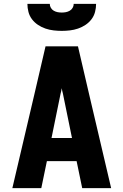

<svg xmlns="http://www.w3.org/2000/svg" viewBox="-20 -975 640 995"><path d="M44 0 159 -490 216 -735H384L441 -490L556 0H406L377 -140H223L194 0ZM353 -260 306 -490Q304 -497 302.5 -504Q301 -511 300 -518Q299 -511 297.5 -504Q296 -497 294 -490L247 -260ZM300 -815Q279 -815 257.5 -817.5Q236 -820 215.5 -827Q195 -834 177 -846Q159 -858 146 -875Q133 -892 127.5 -913Q122 -934 122 -955H238Q238 -944 243.5 -934.5Q249 -925 258.5 -919.5Q268 -914 278.5 -912Q289 -910 300 -910Q311 -910 321.5 -912Q332 -914 341.5 -919.5Q351 -925 356.5 -934.5Q362 -944 362 -955H478Q478 -934 472.5 -913Q467 -892 454 -875Q441 -858 423 -846Q405 -834 384.5 -827Q364 -820 342.5 -817.5Q321 -815 300 -815Z"/></svg>

Font: Iosevka Custom Heavy Extended
Style: Regular
Weight: 900
Width: 7
Monospace: yes
Designer: Belleve Invis
Foundry: Belleve Invis
Version: Version 11.2.4; ttfautohint (v1.8.4)